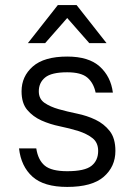

<svg xmlns="http://www.w3.org/2000/svg" viewBox="-20 -730 530 757"><path d="M245 7Q153 7 108 -33.5Q63 -74 55 -145H123Q130 -99 156.5 -77Q183 -55 245 -55Q314 -55 340.5 -76Q367 -97 367 -135Q367 -168 344.5 -185.5Q322 -203 288.5 -213.5Q255 -224 216 -232Q177 -240 143.5 -255Q110 -270 87.5 -296.5Q65 -323 65 -370Q65 -429 109.5 -468Q154 -507 245 -507Q330 -507 373.5 -467.5Q417 -428 425 -365H357Q349 -403 324.5 -424Q300 -445 245 -445Q183 -445 158 -424.5Q133 -404 133 -370Q133 -340 155.5 -324.5Q178 -309 211.5 -299.5Q245 -290 284 -282Q323 -274 356.5 -258Q390 -242 412.5 -213.5Q435 -185 435 -135Q435 -73 389 -33Q343 7 245 7ZM245 -659 158 -560H90L208 -710H282L400 -560H332Z"/></svg>

Font: Retni Sans
Style: Regular
Weight: 400
Designer: Vitaly Kuzmin
Foundry: ParaType Ltd.
Version: Version 1.00;March 2, 2019;FontCreator 11.5.0.2425 64-bit; t